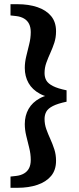

<svg xmlns="http://www.w3.org/2000/svg" viewBox="-20 -735 377 914"><path d="M296.9 -305.1V-250.9Q254.9 -242.1 232 -230.4Q209 -218.8 200.5 -203.5Q192.1 -188.2 192.1 -168.8Q192.1 -143.9 200.3 -120.5Q208.6 -97.2 219.5 -73.4Q230.3 -49.7 238.6 -24.2Q246.8 1.3 246.8 30.2Q246.8 74.5 223.2 102.7Q199.5 131 157.9 145Q116.3 159 63.7 159H30V105.5L57 102.5Q79 100 94.8 90.5Q110.6 81.1 118.5 65.3Q126.4 49.5 126.4 26.2Q126.4 -1.9 119.1 -31Q111.8 -60.1 104.9 -88.7Q98 -117.3 98 -144.4Q98 -184.5 115.9 -216.2Q133.8 -247.9 170 -267.4Q206.1 -287 261.9 -290.1V-265.9Q206.1 -269 170 -288.6Q133.8 -308.1 115.9 -339.7Q98 -371.2 98 -411.6Q98 -438 104.9 -466.8Q111.8 -495.6 119.1 -524.8Q126.4 -554.1 126.4 -582.2Q126.4 -604.8 118.5 -621Q110.6 -637.1 94.8 -646.5Q79 -656 57 -658.5L30 -661.5V-715H63.7Q116.3 -715 157.9 -701Q199.5 -687 223.2 -658.6Q246.8 -630.2 246.8 -586.2Q246.8 -556.6 238.6 -531.5Q230.3 -506.3 219.5 -482.6Q208.6 -458.8 200.3 -435.5Q192.1 -412.1 192.1 -387.2Q192.1 -367.1 200.5 -352.2Q209 -337.2 232 -325.4Q254.9 -313.6 296.9 -305.1Z"/></svg>

Font: Source Serif 4 Variable
Style: Regular
Weight: 400
Designer: Frank Grießhammer
Foundry: Adobe
Version: Version 4.005;hotconv 1.1.0;makeotfexe 2.6.0